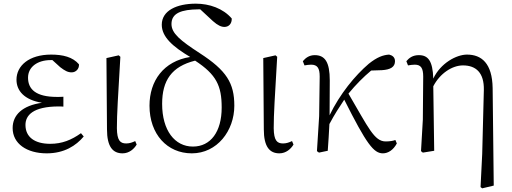

<svg xmlns="http://www.w3.org/2000/svg" viewBox="-20 -823 2795 1048"><path d="M422 -96C370 -59 319 -38 254 -38C169 -38 119 -75 119 -141C119 -193 159 -242 302 -242C307 -242 316 -242 326 -241V-295C317 -294 301 -294 291 -294C177 -294 133 -335 133 -399C133 -458 185 -495 257 -495H266L309 -456C334 -437 350 -428 371 -428C395 -428 413 -448 411 -472C377 -512 323 -525 259 -525C138 -525 70 -464 70 -388C70 -328 112 -278 209 -262C103 -247 49 -196 49 -124C49 -39 126 14 235 14C331 14 395 -28 437 -78Z M649 14C685 14 712 -10 726 -34L718 -53C703 -46 688 -40 669 -40C636 -40 619 -56 618 -123C618 -203 624 -288 637 -513L628 -521L561 -506L564 -117C564 -23 595 14 649 14Z M1033 -23C934 -23 865 -111 865 -256C865 -384 917 -460 1045 -492C1161 -416 1190 -355 1190 -236C1190 -104 1130 -23 1033 -23ZM1073 -772 1142 -708C1169 -684 1188 -676 1205 -676C1229 -676 1246 -694 1245 -722C1198 -777 1123 -803 1049 -803C946 -803 863 -766 863 -688C863 -621 924 -568 1018 -512C873 -489 796 -382 796 -246C796 -90 893 14 1027 14C1165 14 1259 -109 1259 -246C1259 -369 1217 -438 1070 -533C964 -602 916 -641 916 -692C916 -752 971 -771 1063 -772Z M1505 14C1541 14 1568 -10 1582 -34L1574 -53C1559 -46 1544 -40 1525 -40C1492 -40 1475 -56 1474 -123C1474 -203 1480 -288 1493 -513L1484 -521L1417 -506L1420 -117C1420 -23 1451 14 1505 14Z M2138 -59C2126 -54 2107 -51 2085 -51C2023 -51 1991 -126 1882 -312C1923 -362 1963 -402 2006 -438L2065 -440C2111 -443 2136 -457 2136 -489C2136 -511 2121 -521 2104 -525C2071 -523 2038 -511 1993 -475C1918 -411 1835 -310 1779 -194C1779 -248 1780 -357 1780 -384C1780 -484 1754 -522 1698 -522C1668 -522 1648 -507 1633 -489L1642 -466C1654 -468 1666 -470 1678 -470C1712 -470 1725 -452 1725 -405L1722 -189L1710 2L1721 10L1769 0C1772 -46 1776 -97 1778 -146C1808 -202 1830 -235 1859 -279C1981 -36 2020 14 2070 14C2098 14 2127 -4 2146 -40Z M2669 -342C2667 -478 2608 -525 2529 -525C2472 -525 2385 -479 2345 -394C2342 -492 2316 -522 2266 -522C2233 -522 2213 -507 2198 -489L2207 -466C2219 -468 2232 -470 2244 -470C2277 -470 2290 -452 2290 -405L2288 -170L2278 2L2288 10L2350 0L2345 -352C2381 -422 2448 -466 2507 -466C2578 -466 2623 -426 2621 -332L2612 18L2603 198L2612 205L2675 190Z"/></svg>

Font: Noto Serif CJK JP Light
Style: Regular
Weight: 300
Designer: Ryoko NISHIZUKA 西塚涼子 (kana & ideographs); Frank Grießhammer (Latin, Greek & Cyrillic); Wenlong ZHANG 张文龙 (bopomofo); San
Foundry: Adobe Systems Incorporated
Version: Version 1.001;PS 1.001;hotconv 16.6.54;makeotf.lib2.5.65590